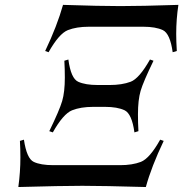

<svg xmlns="http://www.w3.org/2000/svg" viewBox="-20 -752 737 772"><path d="M53.7 0Q62 -60.1 62 -119.1Q62 -154.3 60.1 -185.5L76.2 -190.4Q87.4 -114.3 115.7 -101.1Q143.6 -87.9 194.3 -87.9H462.9Q511.7 -87.9 546.4 -101.1Q582 -115.2 624 -190.4L638.2 -185.5Q588.9 -82 566.4 0Q394 -4.9 311 -4.9Q227.5 -4.9 53.7 0ZM697.3 -732.4Q688.5 -674.3 688.5 -615.7Q688.5 -586.9 690.9 -546.9L674.3 -542Q664.1 -616.7 634.8 -630.9Q605.5 -644.5 556.6 -644.5H336.9Q287.6 -644.5 252.9 -630.9Q217.3 -616.7 175.3 -542L161.6 -546.9Q209.5 -647.5 233.4 -732.4Q382.8 -727.5 464.4 -727.5Q546.4 -727.5 697.3 -732.4ZM372.6 -410.2H421.4Q470.2 -410.2 505.4 -423.3Q540 -436.5 583 -512.7L597.2 -507.8Q556.2 -423.3 545.4 -386.7Q534.7 -350.1 534.7 -292Q534.7 -258.3 536.6 -224.6L520.5 -219.7Q510.3 -294.4 481 -308.6Q451.7 -322.3 402.8 -322.3H354Q304.7 -322.3 270 -308.6Q234.4 -294.4 192.4 -219.7L178.2 -224.6Q219.2 -309.1 230 -345.7Q240.7 -382.3 240.7 -440.4Q240.7 -474.1 238.8 -507.8L254.9 -512.7Q265.1 -436.5 294.4 -423.3Q323.2 -410.2 372.6 -410.2Z"/></svg>

Font: Flanker
Style: Italic
Weight: 400
Italic angle: -12°
Designer: Flanker
Version: Version 2.027